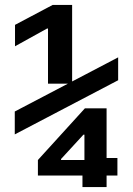

<svg xmlns="http://www.w3.org/2000/svg" viewBox="-20 -755 540 780"><path d="M175 -415V-639H171L41 -567V-654L194 -735H273V-415ZM315 5V-42H134V-105L325 -315H413V-113H457V-42H413V5ZM228 -105H323V-208H319L228 -109ZM40 -209V-302L460 -522V-429Z"/></svg>

Font: M PLUS Code Latin Medium
Style: Regular
Weight: 500
Designer: Coji Morishita
Foundry: UNDERFOREST DESIGN
Version: Version 1.002; ttfautohint (v1.8.3)